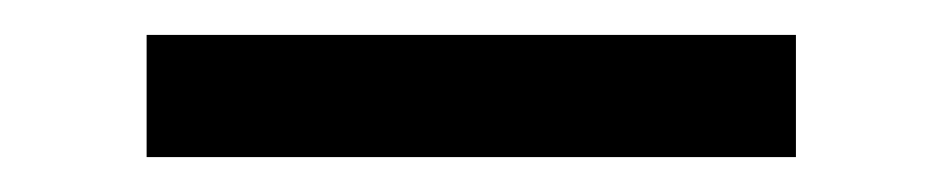

<svg xmlns="http://www.w3.org/2000/svg" viewBox="-20 125 540 110"><path d="M436 215H64V145H436Z"/></svg>

Font: Iosevka srxl
Style: Regular
Weight: 400
Monospace: yes
Designer: Belleve Invis
Foundry: Belleve Invis
Version: Version 33.0.1; ttfautohint (v1.8.3)